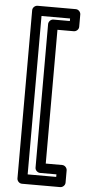

<svg xmlns="http://www.w3.org/2000/svg" viewBox="-61 -767 445 978"><g transform="rotate(5 162.0 -278.0)"><path d="M115 127V-683H261V-670H177C162 -670 152 -656 152 -645V89C152 104 166 114 177 114H261V127ZM65 152C65 163 75 177 90 177H286C297 177 311 167 311 152V89C311 78 301 64 286 64H202V-620H286C297 -620 311 -630 311 -645V-708C311 -719 301 -733 286 -733H90C79 -733 65 -723 65 -708Z"/></g></svg>

Font: Falling Sky
Style: Ou
Weight: 400
Designer: Paul D. Hunt
Foundry: Adobe Systems Incorporated
Version: Version 1.02